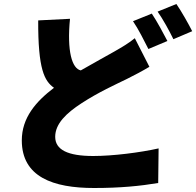

<svg xmlns="http://www.w3.org/2000/svg" viewBox="-20 -892 981 960"><path d="M654 -701C625 -677 593 -658 551 -634C507 -609 457 -582 384 -540C340 -549 314 -636 330 -798L171 -790C170 -545 202 -487 250 -453C159 -384 89 -303 89 -190C89 -7 246 48 450 48C582 48 681 38 771 23L773 -150C679 -129 544 -112 446 -112C319 -112 256 -143 256 -208C256 -273 311 -326 388 -376C474 -432 557 -469 616 -498C656 -518 692 -537 727 -558ZM645 -786C672 -747 701 -688 722 -647L817 -687C799 -722 764 -787 739 -824ZM768 -834C795 -796 827 -737 847 -696L941 -736C924 -770 888 -834 862 -872Z"/></svg>

Font: GenEiGothic-pro-Heavy
Style: Bold
Weight: 900
Designer: Ryoko NISHIZUKA (kana & ideographs); Paul D. Hunt (Latin, Greek & Cyrillic); Wenlong ZHANG (bopomofo); Sandoll Communica
Foundry: Adobe Systems Incorporated; o_tamon
Version: Version 1.000.140830